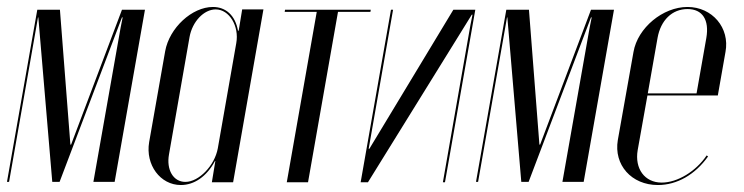

<svg xmlns="http://www.w3.org/2000/svg" viewBox="-37 -523 2134 551"><path d="M379 -495H313L167 -108H165L135 -495H70L-17 -1H-11L72 -473H73L113 -1H134L313 -473H315L309 -443L231 -1H292Z M571 0H632L719 -496H658L648 -435H646C638 -479 611 -503 574 -503C514 -503 449 -443 437 -376L391 -115C380 -50 423 8 482 8C520 8 556 -16 580 -61H581ZM641 -399 588 -97C579 -48 534 -1 495 -1C460 -1 440 -36 448 -80L507 -417C515 -461 548 -496 582 -496C621 -496 650 -448 641 -399Z M1027 -495H781L780 -489H872L786 0H847L933 -489H1026Z M1264 -495 1023 -96H1021L1091 -495H1085L998 0H1019L1317 -481H1319L1313 -451L1234 0H1240L1327 -495Z M1725 -495H1659L1513 -108H1511L1481 -495H1416L1329 -1H1335L1418 -473H1419L1459 -1H1480L1659 -473H1661L1655 -443L1577 -1H1638Z M1781 -374 1736 -121C1724 -50 1775 8 1851 8C1906 8 1958 -22 1995 -74L1991 -77C1960 -31 1907 1 1862 1C1813 1 1784 -39 1793 -92L1821 -249H2023L2045 -374C2058 -443 2007 -503 1936 -503C1865 -503 1793 -443 1781 -374ZM1822 -255 1850 -414C1859 -465 1892 -497 1936 -497C1979 -497 1999 -466 1990 -414L1962 -255Z"/></svg>

Font: Moniqa Ita Display
Style: Italic
Weight: 400
Italic angle: -10°
Designer: Rajesh Rajput
Foundry: Rajesh Rajput
Version: Version 1.000